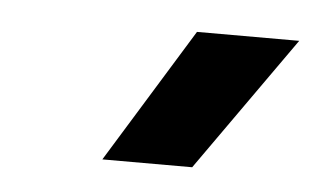

<svg xmlns="http://www.w3.org/2000/svg" viewBox="-29 -780 406 247"><g transform="rotate(5 174.5 -656.0)"><path d="M217 -743H349L226 -569H110Z"/></g></svg>

Font: Prompt Medium
Style: Italic
Weight: 500
Italic angle: -12°
Designer: Katatrad Team
Foundry: CadsonDemak
Version: Version 1.001